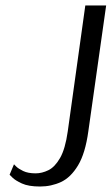

<svg xmlns="http://www.w3.org/2000/svg" viewBox="-20 -670 407 700"><path d="M31 -71Q31 -71 39 -63Q47 -55 64.5 -46.5Q82 -38 110 -38Q133 -38 156.5 -49.5Q180 -61 199 -94Q218 -127 227 -191L291 -650H367L302 -191Q291 -111 264.5 -67Q238 -23 202.5 -6.5Q167 10 126 10Q84 10 60 -1Q36 -12 25.5 -22.5Q15 -33 15 -33Z"/></svg>

Font: Arsenal SC
Style: Italic
Weight: 400
Italic angle: -9.10001°
Designer: Andrij Shevchenko
Foundry: Stairsfor
Version: Version 2.001; ttfautohint (v1.8.4.7-5d5b)